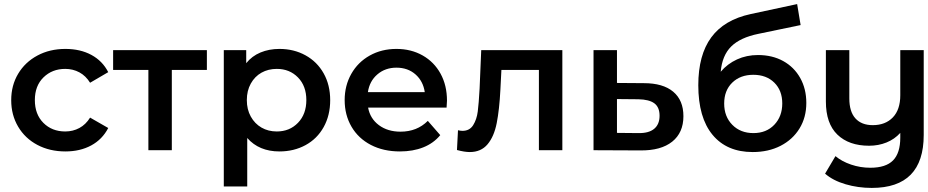

<svg xmlns="http://www.w3.org/2000/svg" viewBox="-20 -737 4552 942"><path d="M301 -497Q374 -497 428.5 -467.5Q483 -438 511 -383L422 -331Q401 -365 369.5 -382Q338 -399 300 -399Q236 -399 193.5 -357.5Q151 -316 151 -246Q151 -176 193 -134Q235 -92 300 -92Q338 -92 369.5 -109Q401 -126 422 -160L511 -109Q482 -53 427.5 -23.5Q373 6 301 6Q224 6 163.5 -26Q103 -58 69 -115.5Q35 -173 35 -245.5Q35 -318 69 -375Q103 -432 163.5 -464.5Q224 -497 301 -497Z M995 -394H823V0H708V-394H535V-491H995Z M1351 6Q1251 6 1193 -60V178H1078V-491H1188V-427Q1216 -462 1258 -479.5Q1300 -497 1351 -497Q1422 -497 1479 -465.5Q1536 -434 1568 -377Q1600 -320 1600 -245.5Q1600 -171 1568 -113.5Q1536 -56 1479 -25Q1422 6 1351 6ZM1338 -399Q1296 -399 1263 -380.5Q1230 -362 1210.5 -327Q1191 -292 1191 -246Q1191 -200 1210.5 -165Q1230 -130 1263 -111Q1296 -92 1338 -92Q1401 -92 1442 -134.5Q1483 -177 1483 -246Q1483 -315 1442 -357Q1401 -399 1338 -399Z M2171 -209H1786Q1796 -155 1839 -123Q1882 -91 1945 -91Q2026 -91 2079 -144L2140 -74Q2107 -34 2056.5 -14Q2006 6 1942 6Q1861 6 1799.5 -26Q1738 -58 1704.5 -115.5Q1671 -173 1671 -246Q1671 -317 1703.5 -374.5Q1736 -432 1794 -464.5Q1852 -497 1925 -497Q1997 -497 2053.5 -465Q2110 -433 2141.5 -375.5Q2173 -318 2173 -243Q2173 -231 2171 -209ZM1785 -285H2064Q2056 -339 2018.5 -372Q1981 -405 1925 -405Q1870 -405 1831.5 -372Q1793 -339 1785 -285Z M2739 -491V0H2624V-394H2440L2435 -296Q2430 -199 2417 -133Q2404 -67 2372 -29Q2340 9 2285 9Q2259 9 2222 -1L2227 -98Q2240 -95 2249 -95Q2284 -95 2301.5 -123Q2319 -151 2324 -190Q2329 -229 2333 -302L2341 -491Z M3333 -167Q3333 -86 3278 -42Q3223 2 3122 1L2892 0V-491H3007V-330L3139 -329Q3233 -329 3283 -287Q3333 -245 3333 -167ZM3216 -169Q3216 -211 3190.5 -230Q3165 -249 3112 -250L3007 -251V-85L3112 -84Q3163 -83 3189.5 -105Q3216 -127 3216 -169Z M3936 -232Q3936 -161 3902.5 -106.5Q3869 -52 3809.5 -21.5Q3750 9 3673 9Q3546 9 3476 -75.5Q3406 -160 3406 -319Q3406 -467 3469.5 -553.5Q3533 -640 3663 -668L3891 -717L3908 -614L3701 -571Q3612 -553 3567.5 -509Q3523 -465 3516 -385Q3549 -424 3596 -445.5Q3643 -467 3699 -467Q3769 -467 3822.5 -437.5Q3876 -408 3906 -354.5Q3936 -301 3936 -232ZM3676 -370Q3612 -370 3572.5 -331.5Q3533 -293 3533 -229Q3533 -165 3573 -124.5Q3613 -84 3676.5 -84Q3740 -84 3779 -125Q3818 -166 3818 -229.5Q3818 -293 3779 -331.5Q3740 -370 3676 -370Z M4512 -491V-75Q4512 185 4257 185Q4190 185 4128.5 167Q4067 149 4028 115L4079 29Q4110 55 4155.5 70.5Q4201 86 4250 86Q4326 86 4361.5 50Q4397 14 4397 -62V-85Q4369 -54 4329.5 -38Q4290 -22 4244 -22Q4145 -22 4088.5 -76.5Q4032 -131 4032 -239V-491H4147V-254Q4147 -189 4177 -156Q4207 -123 4262 -123Q4324 -123 4360.5 -161Q4397 -199 4397 -270V-491Z"/></svg>

Font: Montserrat Ace
Style: Bold
Weight: 600
Designer: Julieta Ulanovsky
Foundry: Julieta Ulanovsky
Version: Version 1